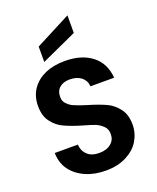

<svg xmlns="http://www.w3.org/2000/svg" viewBox="-173 -1065 956 1172"><g transform="rotate(-20 304.5 -478.5)"><path d="M310 7C310 7 310 7 310 7C361 7 406 -3 443 -22C480 -41 509 -66 528 -98C547 -130 557 -165 557 -202C557 -202 557 -202 557 -202C557 -245 547 -280 526 -307C505 -334 481 -354 452 -367C423 -380 386 -394 341 -407C341 -407 341 -407 341 -407C308 -417 282 -426 264 -434C245 -441 230 -451 218 -464C205 -476 199 -491 199 -510C199 -510 199 -510 199 -510C199 -537 207 -557 224 -571C240 -585 262 -592 289 -592C289 -592 289 -592 289 -592C320 -592 346 -584 365 -569C384 -553 394 -533 395 -509C395 -509 549 -509 549 -509C549 -509 549 -509 549 -509C544 -572 520 -621 475 -656C430 -691 371 -708 299 -708C299 -708 299 -708 299 -708C251 -708 208 -700 171 -684C134 -667 105 -644 84 -613C63 -582 53 -546 53 -505C53 -505 53 -505 53 -505C53 -461 63 -426 84 -400C104 -373 128 -354 157 -341C185 -328 222 -314 267 -301C267 -301 267 -301 267 -301C300 -292 327 -283 346 -276C365 -268 380 -257 393 -244C406 -231 412 -214 412 -193C412 -193 412 -193 412 -193C412 -168 403 -147 384 -132C365 -116 340 -108 307 -108C307 -108 307 -108 307 -108C275 -108 250 -116 232 -133C213 -150 203 -172 201 -201C201 -201 51 -201 51 -201C51 -201 51 -201 51 -201C52 -158 63 -121 86 -90C109 -59 140 -35 179 -18C218 -1 261 7 310 7ZM411 -964C411 -964 181 -845 181 -845C181 -845 181 -745 181 -745C181 -745 411 -850 411 -850C411 -850 411 -964 411 -964Z"/></g></svg>

Font: Girnar Poppins
Style: SemiBold
Weight: 500
Designer: Ninad Kale (Devanagari), Jonny Pinhorn (Latin)
Foundry: Indian Type Foundry
Version: ""